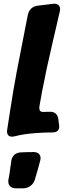

<svg xmlns="http://www.w3.org/2000/svg" viewBox="-20 -750 346 1041"><path d="M60 -11C118 -27 205 -32 264 -32C289 -32 301 -43 301 -64C301 -69 301 -72 300 -74L296 -106C293 -129 277 -144 254 -144H243L217 -143C197 -143 193 -150 193 -169L208 -253C224 -337 244 -430 263 -510L304 -687C305 -692 306 -696 306 -700C306 -721 292 -730 272 -730L267 -729H265L183 -719C156 -715 138 -699 131 -670L113 -578C85 -437 57 -298 36 -157L19 -47V-45L18 -40C18 -19 27 -9 46 -9C49 -9 53 -10 60 -11ZM105 271C136 271 160 252 169 224L173 210C182 179 189 157 196 128L198 121C199 116 200 112 200 108C200 91 190 74 159 74C154 75 148 75 143 75H126L96 76C65 76 45 95 41 123L40 132C37 149 35 168 32 189L26 223C25 226 25 229 25 234C25 253 37 271 66 271Z"/></svg>

Font: Bangerz
Style: Bold
Weight: 700
Designer: vernon adams
Foundry: Vernon Adams
Version: Version 2.10;December 28, 2023;FontCreator 13.0.0.2683 64-bi